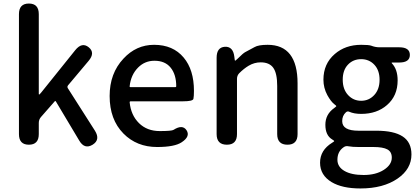

<svg xmlns="http://www.w3.org/2000/svg" viewBox="-20 -817 2358 1084"><path d="M143 0Q87 0 87 -60V-737Q87 -797 143 -797Q199 -797 199 -737V-288Q199 -283 201 -283Q203 -283 213 -295L405 -534Q443 -581 481 -550Q519 -519 480 -473L364 -335Q358 -327 363 -319L516 -79Q548 -28 503 0Q457 28 427 -24L295 -245Q292 -249 289 -245L211 -156Q199 -142 199 -123V-60Q199 0 143 0Z M867 13Q752 13 677 -63Q599 -142 599 -275Q599 -403 677 -486Q749 -564 850 -564Q957 -564 1017 -492Q1075 -423 1075 -304Q1075 -273 1072 -259Q1069 -245 1013 -245H717Q712 -245 712 -240Q719 -167 764.5 -122Q810 -77 882 -77Q950 -77 960 -84Q1010 -116 1033 -82Q1056 -47 1006 -14Q966 13 867 13ZM712 -330Q711 -325 716 -325H970Q975 -325 975 -330Q975 -396 943.5 -435Q912 -474 852 -474Q798 -474 760 -436Q719 -395 712 -330Z M1261 0Q1203 0 1203 -60V-491Q1203 -550 1250 -553Q1296 -555 1303 -497L1305 -481Q1306 -474 1307.5 -474Q1309 -474 1322 -486Q1353 -517 1365 -523Q1391 -537 1417 -551Q1439 -564 1491 -564Q1660 -564 1660 -346V-60Q1660 0 1603 0Q1545 0 1545 -60V-332Q1545 -403 1523 -434Q1501 -465 1452 -465Q1416 -465 1384 -446Q1357 -430 1330 -403Q1318 -390 1318 -372V-60Q1318 0 1261 0Z M2015 247Q1912 247 1852 211Q1787 172 1787 101.5Q1787 31 1855 -11Q1867 -18 1867 -20.5Q1867 -23 1855 -30Q1817 -53 1817 -112.5Q1817 -172 1867 -207Q1879 -216 1879 -218Q1879 -220 1867 -229Q1848 -244 1828 -280Q1806 -321 1806 -367Q1806 -457 1870 -512Q1930 -564 2019 -564Q2062 -564 2076 -559Q2099 -550 2123 -550H2234Q2294 -550 2294 -507Q2294 -464 2234 -464H2194Q2189 -464 2192 -460Q2225 -426 2225 -363Q2225 -276 2165 -224Q2108 -174 2019 -174Q1979 -174 1952 -186Q1942 -191 1933 -183Q1912 -164 1912 -133Q1912 -79 2004 -79H2105Q2204 -79 2253.5 -46.5Q2303 -14 2303 55Q2303 137 2225 191Q2144 247 2015 247ZM2192 73Q2192 40 2167 26.5Q2142 13 2089 13H2006Q1969 13 1948 9Q1932 5 1919 15Q1885 39 1885 85Q1885 125 1924.5 148Q1964 171 2033 171Q2102 171 2147 142Q2192 113 2192 73ZM1945 -280.5Q1975 -248 2019 -248Q2063 -248 2093 -280.5Q2123 -313 2123 -366.5Q2123 -420 2093.5 -451.5Q2064 -483 2019 -483Q1974 -483 1944.5 -452Q1915 -421 1915 -367Q1915 -313 1945 -280.5Z"/></svg>

Font: Resource Han Rounded CN Medium
Style: Regular
Weight: 500
Designer: Cyano Hao (round all glyphs); Ryoko NISHIZUKA 西塚涼子 (kana, bopomofo & ideographs); Paul D. Hunt (Latin, Greek & Cyrillic)
Foundry: Cyano Hao
Version: 0.990